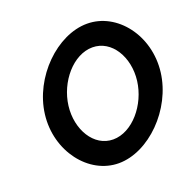

<svg xmlns="http://www.w3.org/2000/svg" viewBox="-125 -830 955 957"><g transform="rotate(-20 352.0 -351.0)"><path d="M208 -352C223 -474 317 -585 419 -585C521 -585 587 -474 572 -352C557 -230 463 -118 361 -118C259 -118 193 -230 208 -352ZM83 -352C60 -163 188 3 347 3C506 3 674 -163 697 -352C720 -541 593 -705 434 -705C275 -705 106 -541 83 -352Z"/></g></svg>

Font: Bluebird
Style: LiNrwObl
Weight: 300
Designer: Jasper
Foundry: Cannot Into Space Fonts
Version: Version 0.98